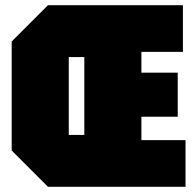

<svg xmlns="http://www.w3.org/2000/svg" viewBox="-20 -720 755 740"><path d="M25 -140V-560L165 -700H685V-520H525V-440H665V-270H525V-180H695V0H165ZM245 -500V-200H305V-500Z"/></svg>

Font: Tektur Condensed Black
Style: Regular
Weight: 900
Width: 3
Designer: Adam Jagosz
Foundry: Adam Jagosz
Version: Version 1.005;gftools[0.9.30]